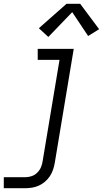

<svg xmlns="http://www.w3.org/2000/svg" viewBox="-54 -778 543 1013"><path d="M-34 215V157H79Q96 157 112.5 151.5Q129 146 142 133.5Q155 121 162 104.5Q169 88 171 72L260 -462H145V-520H335L235 81Q232 99 226 117Q220 135 209.5 151Q199 167 184 180Q169 193 151.5 201Q134 209 115.5 212Q97 215 79 215ZM201 -583 151 -629 297 -758H369L469 -624L411 -588L327 -714Z"/></svg>

Font: Iosevka Etoile Light Oblique
Style: Regular
Weight: 300
Italic angle: -9°
Designer: Belleve Invis
Foundry: Belleve Invis
Version: Version 15.5.2; ttfautohint (v1.8.4)